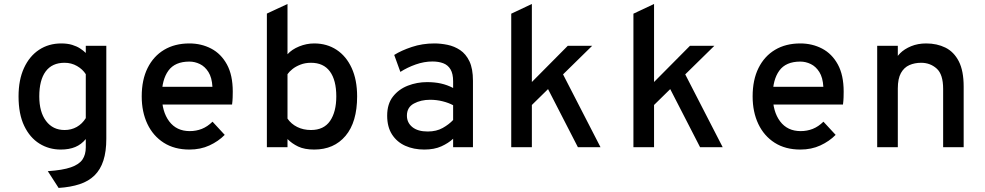

<svg xmlns="http://www.w3.org/2000/svg" viewBox="-20 -742 4968 968"><path d="M275.5 205.5 221 121Q296 116 337.5 101.5Q379 87 395.8 62.2Q412.5 37.5 412.5 1V-41Q390 -13.5 359.2 -0.8Q328.5 12 286.5 12Q227 12 178.8 -18Q130.5 -48 102 -107.5Q73.5 -167 73.5 -256Q73.5 -339.5 101 -399.2Q128.5 -459 177 -491Q225.5 -523 289 -523Q320 -523 343.8 -515.8Q367.5 -508.5 384.2 -497.5Q401 -486.5 412.5 -475V-511H516V-42.5Q516 22 501.2 67.5Q486.5 113 456.8 142.2Q427 171.5 381.8 186.5Q336.5 201.5 275.5 205.5ZM305.5 -86.5Q339.5 -86.5 367 -102Q394.5 -117.5 412.5 -146.5V-368Q396.5 -393 368.2 -409.2Q340 -425.5 305.5 -425.5Q242.5 -425.5 210.2 -381.8Q178 -338 178 -256Q178 -177.5 212.2 -132Q246.5 -86.5 305.5 -86.5Z M935 12Q859.5 12 805.8 -22.2Q752 -56.5 723.2 -117Q694.5 -177.5 694.5 -256Q694.5 -339.5 724.2 -399.2Q754 -459 807.8 -491Q861.5 -523 935 -523Q995 -523 1044.8 -497Q1094.5 -471 1124 -417.2Q1153.5 -363.5 1153.5 -280Q1153.5 -267.5 1153 -250.8Q1152.5 -234 1150 -215H774.5V-304.5H1051Q1048.5 -351 1030.8 -379Q1013 -407 987.5 -419.2Q962 -431.5 935 -431.5Q862 -431.5 829 -385.8Q796 -340 796 -262Q796 -179.5 833 -130.2Q870 -81 936.5 -81Q969 -81 997.5 -92.2Q1026 -103.5 1051.5 -128.5L1113 -62Q1081 -29.5 1036 -8.8Q991 12 935 12Z M1564 12Q1515 12 1483.2 -3.2Q1451.5 -18.5 1429.5 -41V0H1325.5V-673.5L1429.5 -722V-468.5Q1451.5 -493 1488.5 -508Q1525.5 -523 1564 -523Q1628 -523 1676.8 -491Q1725.5 -459 1753 -399.2Q1780.5 -339.5 1780.5 -256Q1780.5 -126.5 1722.2 -57.2Q1664 12 1564 12ZM1548 -86.5Q1612.5 -86.5 1644 -132.2Q1675.5 -178 1675.5 -256Q1675.5 -338 1643.2 -381.8Q1611 -425.5 1548 -425.5Q1518.5 -425.5 1494.8 -416.2Q1471 -407 1454.5 -393.8Q1438 -380.5 1429.5 -368V-144Q1448 -117 1478.5 -101.8Q1509 -86.5 1548 -86.5Z M2119 12Q2065.5 12 2023.2 -7Q1981 -26 1956.5 -64Q1932 -102 1932 -159Q1932 -218 1961.2 -255.2Q1990.5 -292.5 2036.5 -310.2Q2082.5 -328 2133 -328Q2171.5 -328 2203 -321Q2234.5 -314 2264.5 -298.5V-332Q2264.5 -370 2251.5 -392Q2238.5 -414 2215 -423Q2191.5 -432 2160.5 -432Q2118.5 -432 2076 -417Q2033.5 -402 1998.5 -379.5L1967.5 -465Q2003 -487.5 2056.2 -505.2Q2109.5 -523 2170 -523Q2202 -523 2236.2 -516Q2270.5 -509 2299.8 -489.5Q2329 -470 2346.8 -432.8Q2364.5 -395.5 2364.5 -335V0H2264.5V-42.5Q2241 -20.5 2205.2 -4.2Q2169.5 12 2119 12ZM2136.5 -79Q2180.5 -79 2212.2 -97Q2244 -115 2264.5 -137V-211.5Q2242.5 -223.5 2212 -231.2Q2181.5 -239 2148.5 -239Q2102 -239 2066.8 -220Q2031.5 -201 2031.5 -159Q2031.5 -123.5 2059 -101.2Q2086.5 -79 2136.5 -79Z M2557.5 0V-673L2661.5 -722V0ZM2648.5 -200V-315.5L2842.5 -511H2965.5ZM2893.5 0 2736 -306.5 2811.5 -381 3007.5 0Z M3173.5 0V-673L3277.5 -722V0ZM3264.5 -200V-315.5L3458.5 -511H3581.5ZM3509.5 0 3352 -306.5 3427.5 -381 3623.5 0Z M4015 12Q3939.5 12 3885.8 -22.2Q3832 -56.5 3803.2 -117Q3774.5 -177.5 3774.5 -256Q3774.5 -339.5 3804.2 -399.2Q3834 -459 3887.8 -491Q3941.5 -523 4015 -523Q4075 -523 4124.8 -497Q4174.5 -471 4204 -417.2Q4233.5 -363.5 4233.5 -280Q4233.5 -267.5 4233 -250.8Q4232.5 -234 4230 -215H3854.5V-304.5H4131Q4128.5 -351 4110.8 -379Q4093 -407 4067.5 -419.2Q4042 -431.5 4015 -431.5Q3942 -431.5 3909 -385.8Q3876 -340 3876 -262Q3876 -179.5 3913 -130.2Q3950 -81 4016.5 -81Q4049 -81 4077.5 -92.2Q4106 -103.5 4131.5 -128.5L4193 -62Q4161 -29.5 4116 -8.8Q4071 12 4015 12Z M4402.5 0V-511H4506.5V-398.5L4492 -427Q4496 -451.5 4517.8 -473.2Q4539.5 -495 4573.5 -509Q4607.5 -523 4649.5 -523Q4704 -523 4746.8 -501.8Q4789.5 -480.5 4814 -432.8Q4838.5 -385 4838.5 -305V0H4735V-294Q4735 -367 4702.5 -396.2Q4670 -425.5 4624 -425.5Q4591.5 -425.5 4564.8 -413.8Q4538 -402 4522.2 -373.8Q4506.5 -345.5 4506.5 -296V0Z"/></svg>

Font: Overpass Mono SemiBold
Style: Regular
Weight: 600
Monospace: yes
Designer: Delve Withrington, Dave Bailey
Foundry: Delve Fonts LLC
Version: Version 4.000